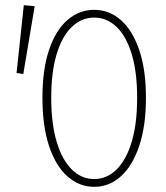

<svg xmlns="http://www.w3.org/2000/svg" viewBox="-20 -710 640 742"><path d="M344 12Q286 12 240.5 -28.5Q195 -69 169.5 -146Q144 -223 144 -332Q144 -441 169.5 -517Q195 -593 240.5 -632.5Q286 -672 344 -672Q402 -672 447 -632.5Q492 -593 518 -517Q544 -441 544 -332Q544 -223 518 -146Q492 -69 447 -28.5Q402 12 344 12ZM344 -18Q393 -18 430.5 -55Q468 -92 489 -162Q510 -232 510 -332Q510 -432 489 -501Q468 -570 430.5 -606Q393 -642 344 -642Q295 -642 257.5 -606Q220 -570 199 -501Q178 -432 178 -332Q178 -232 199 -162Q220 -92 257.5 -55Q295 -18 344 -18ZM70 -424 44 -428 72 -690 114 -686Z"/></svg>

Font: Source Code Pro ExtraLight
Style: Regular
Weight: 200
Monospace: yes
Designer: Paul D. Hunt, Teo Tuominen
Foundry: Adobe
Version: Version 1.026;hotconv 1.1.0;makeotfexe 2.6.0